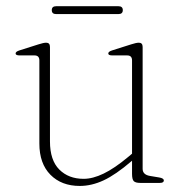

<svg xmlns="http://www.w3.org/2000/svg" viewBox="-20 -604 606 634"><path d="M110 -130V-404.5Q110 -421 94 -421H45Q31.5 -421 31.5 -427.5Q31.5 -433.5 44 -437.5L107 -457.5Q124 -463 132.5 -463Q145 -463 145 -449V-137Q145 -75 175.8 -44.2Q206.5 -13.5 256 -13.5Q286.5 -13.5 322.2 -30.8Q358 -48 403.5 -86L416 -96.5V-404.5Q416 -421 400 -421H351Q337.5 -421 337.5 -427.5Q337.5 -433.5 350 -437.5L413 -457.5Q430 -463 438.5 -463Q451 -463 451 -449V-46.5Q451 -27 475.5 -23L505.5 -18Q521 -15.5 521 -8Q521 0 507.5 0H443.5Q427.5 0 421.8 -5.8Q416 -11.5 416 -30V-73.5L414.5 -72Q362 -27 322.2 -8.5Q282.5 10 243.5 10Q183 10 146.5 -27Q110 -64 110 -130ZM151 -570.5Q151 -583.5 165.5 -583.5H371Q385.5 -583.5 385.5 -570.5Q385.5 -557.5 371 -557.5H165.5Q151 -557.5 151 -570.5Z"/></svg>

Font: Fraunces 9pt Thin
Style: Regular
Weight: 100
Version: Version 1.000;[b76b70a41]